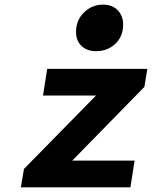

<svg xmlns="http://www.w3.org/2000/svg" viewBox="-20 -806 654 826"><path d="M393.1 -585.9Q354 -585.9 330.6 -608.4Q307.1 -630.9 307.1 -668.9Q307.1 -718.8 341.3 -752.4Q375.5 -786.1 423.8 -786.1Q462.4 -786.1 486.1 -762.2Q509.8 -738.3 509.8 -700.2Q509.8 -649.4 476.3 -617.7Q442.9 -585.9 393.1 -585.9ZM69.8 0 83 -79.1 393.1 -395H165L183.1 -509.8H613.8L601.1 -432.1L291 -115.2H559.1L541 0Z"/></svg>

Font: Office Code Pro D Bold Italic
Style: Regular
Weight: 700
Italic angle: -9°
Designer: Nathan Rutzky & Paul D. Hunt
Foundry: Adobe Systems Incorporated
Version: Version 1.004;PS 001.004;hotconv 1.0.70;makeotf.lib2.5.58329